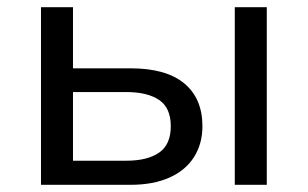

<svg xmlns="http://www.w3.org/2000/svg" viewBox="-20 -514 856 534"><path d="M94 0V-494H183V-324H343Q442 -324 492.5 -282Q543 -240 543 -163Q543 -114 519.5 -77Q496 -40 451 -20Q406 0 343 0ZM183 -67H331Q390 -67 422.5 -89.5Q455 -112 455 -163Q455 -214 422.5 -236Q390 -258 331 -258H183ZM633 0V-494H722V0Z"/></svg>

Font: Nunito Sans 8pt
Style: Regular
Weight: 400
Version: Version 3.101;gftools[0.9.27]